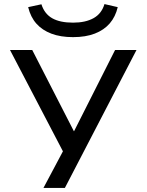

<svg xmlns="http://www.w3.org/2000/svg" viewBox="-20 -741 719 941"><path d="M193 180 310 -40V42L29 -496H138L342 -98H343L544 -496H649L298 180ZM338 -559Q277 -559 232 -576Q187 -593 158.5 -625Q130 -657 118 -706L183 -720Q198 -673 236 -651.5Q274 -630 338 -630Q399 -630 438.5 -652Q478 -674 492 -721L557 -706Q546 -659 518 -626.5Q490 -594 445 -576.5Q400 -559 338 -559Z"/></svg>

Font: Nunito Sans 7pt Expanded
Style: Regular
Weight: 400
Width: 7
Designer: Vernon Adams
Foundry: Vernon Adams
Version: Version 3.101;gftools[0.9.27]